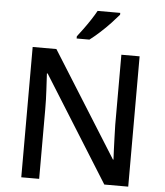

<svg xmlns="http://www.w3.org/2000/svg" viewBox="-61 -995 898 1048"><g transform="rotate(5 388.0 -470.5)"><path d="M681 0H550L189 -577H185Q187 -537 190 -485.5Q193 -434 193 -380V0H95V-714H225L585 -140H588Q587 -161 585.5 -193Q584 -225 583 -261.5Q582 -298 581 -330V-714H681ZM555 -931Q540 -913 513 -884Q486 -855 455 -827Q424 -799 400 -781H330V-793Q345 -812 364 -838Q383 -864 401 -891.5Q419 -919 431 -941H555Z"/></g></svg>

Font: Noto Sans Bengali Medium
Style: Regular
Weight: 500
Designer: Jelle Bosma - Monotype Design Team
Foundry: Monotype Imaging Inc.
Version: Version 2.003; ttfautohint (v1.8.4.7-5d5b)